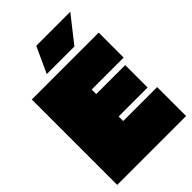

<svg xmlns="http://www.w3.org/2000/svg" viewBox="-283 -1108 1224 1224"><g transform="rotate(-45 329.5 -496.0)"><path d="M339 -302V-261H645V0H24V-770H627V-545H339V-504H600V-302ZM593 -992 455 -817H206L286 -992Z"/></g></svg>

Font: Gasoek One
Style: Regular
Weight: 400
Designer: Jiashuo Zhang
Foundry: JAMO
Version: Version 1.000; ttfautohint (v1.8.4.7-5d5b);gftools[0.9.29]